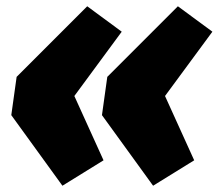

<svg xmlns="http://www.w3.org/2000/svg" viewBox="-20 -589 697 612"><path d="M258 -569 33 -344 16 -222 179 3 310 -78 217 -283 368 -488ZM547 -569 322 -344 305 -222 468 3 599 -78 506 -283 657 -488Z"/></svg>

Font: Fira Sans Heavy
Style: Italic
Weight: 900
Italic angle: -8°
Designer: bBox Type GmbH & Carrois Corporate GbR & Edenspiekermann AG
Foundry: bBox Type GmbH & Carrois Corporate GbR & Edenspiekermann AG
Version: Version 4.301;PS 004.301;hotconv 1.0.88;makeotf.lib2.5.64775